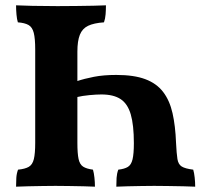

<svg xmlns="http://www.w3.org/2000/svg" viewBox="-20 -699 783 722"><path d="M378.4 -679Q378.4 -662.4 377.1 -645.4Q375.8 -628.4 371 -615Q333 -612.4 311.3 -602Q289.6 -591.6 280.3 -568.3Q271 -545 271 -505V-161.8Q271 -121.6 275.5 -101Q280 -80.4 292.7 -72.3Q305.4 -64.2 329.6 -61Q333.2 -48.8 335.1 -31.2Q337 -13.6 337 3Q320.8 2 294.4 1.5Q268 1 239.4 0.5Q210.8 0 188.6 0Q166.4 0 139.3 0.5Q112.2 1 86.1 1.5Q60 2 40.4 3Q40.4 -14.2 41.4 -30.3Q42.4 -46.4 47.8 -61Q74.4 -63.6 88.3 -71.7Q102.2 -79.8 107.3 -100.7Q112.4 -121.6 112.4 -161.8V-513Q112.4 -553.8 107 -575.3Q101.6 -596.8 87.4 -604.9Q73.2 -613 47.2 -615Q43.6 -626 42 -644.2Q40.4 -662.4 40.4 -679Q61.2 -678 102.1 -677Q143 -676 196 -676Q231.6 -676 267.1 -676.5Q302.6 -677 331.8 -677.5Q361 -678 378.4 -679ZM417.4 -417.2Q483.8 -417.2 526.3 -401.3Q568.8 -385.4 593.4 -353.3Q618 -321.2 628.8 -273.4Q639.6 -225.6 642 -161.8Q644 -121.2 647.2 -101.1Q650.4 -81 663.3 -72.9Q676.2 -64.8 706.6 -61Q710.2 -48.8 712.1 -31.2Q714 -13.6 714 3Q697.2 2 669.1 1.5Q641 1 611.5 0.5Q582 0 559.8 0Q537.6 0 511.6 0.5Q485.6 1 460.7 1.5Q435.8 2 417.4 3Q417.4 -14.2 418.4 -30.3Q419.4 -46.4 424.8 -61Q448 -63.6 460.7 -71.3Q473.4 -79 478.4 -99.7Q483.4 -120.4 483.4 -160.6Q483.4 -228.8 471.7 -268.9Q460 -309 433.4 -326.4Q406.8 -343.8 361.4 -343.8Q342.8 -343.8 316.2 -341.3Q289.6 -338.8 268.6 -333.8V-393.6Q297.4 -403.2 333.4 -410.2Q369.4 -417.2 417.4 -417.2Z"/></svg>

Font: Vollkorn
Style: Regular
Weight: 400
Designer: Friedrich Althausen
Foundry: Friedrich Althausen
Version: Version 4.104